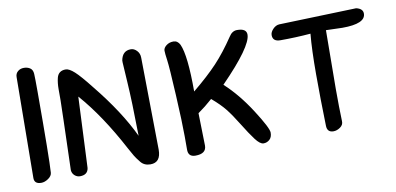

<svg xmlns="http://www.w3.org/2000/svg" viewBox="-53 -613 1575 763"><g transform="rotate(-10 735.0 -231.5)"><path d="M61 0Q33 0 33 -24L37 -431Q37 -445 47 -453.5Q57 -462 71.5 -462Q86 -462 96.5 -455Q107 -448 108 -431.5Q109 -415 109 -358Q109 -91 105 -33Q104 -20 89.5 -10Q75 0 61 0Z M265 -312 254 -69Q253 -37 252 -26Q248 1 217 1Q205 1 195.5 -7.5Q186 -16 185 -29Q193 -289 193 -309.5Q193 -330 193 -355Q193 -380 198 -400Q205 -427 234 -427Q248 -427 269 -408Q290 -389 330 -338Q425 -221 474 -117Q472 -259 467 -333.5Q462 -408 462 -415Q462 -422 462 -423Q469 -461 503 -461Q516 -461 527 -449.5Q538 -438 538 -421L543 -49Q543 3 501 3Q476 3 462 -14.5Q448 -32 442 -42Q436 -52 424 -74Q347 -219 265 -312Z M654 -84Q654 -138 648 -251.5Q642 -365 638 -393Q634 -421 634 -432Q634 -443 646 -452.5Q658 -462 675 -462Q692 -462 701 -444Q722 -398 722 -252Q784 -303 822 -343.5Q860 -384 899 -442Q912 -463 932 -463Q970 -463 970 -438Q970 -390 841 -258Q896 -208 944.5 -132.5Q993 -57 993 -38.5Q993 -20 982.5 -10.5Q972 -1 958 -1Q944 -1 925.5 -25.5Q907 -50 881.5 -91.5Q856 -133 836.5 -157.5Q817 -182 783 -211Q754 -185 724 -164Q727 -47 727 -33Q727 0 683 0Q653 0 654 -31Z M1280 -401 1278 -164Q1278 -90 1280 -34Q1281 -19 1267.5 -9.5Q1254 0 1240 0Q1214 0 1214 -28Q1211 -137 1211 -235.5Q1211 -334 1217 -398Q1157 -393 1095 -393Q1064 -393 1064 -419Q1064 -431 1075.5 -443Q1087 -455 1101 -456L1413 -466Q1440 -460 1440 -440Q1440 -399 1346 -399Z"/></g></svg>

Font: Patrick Hand SC
Style: Regular
Weight: 400
Designer: Patrick Wagesreiter
Foundry: Patrick Wagesreiter
Version: Version 1.003;PS 001.003;hotconv 1.0.70;makeotf.lib2.5.58329